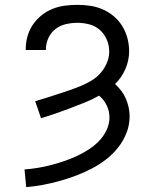

<svg xmlns="http://www.w3.org/2000/svg" viewBox="-20 -548 640 791"><path d="M88 223 81 150Q109 148 136 143.5Q163 139 190 132Q217 125 243.5 116Q270 107 295 95.5Q320 84 343.5 69Q367 54 386.5 34.5Q406 15 418.5 -11Q431 -37 431 -64Q431 -90 419.5 -114Q408 -138 388 -154Q360 -138 330 -126Q300 -114 270 -102.5Q240 -91 209.5 -80.5Q179 -70 149 -61L125 -131Q149 -138 172.5 -145.5Q196 -153 219 -160.5Q242 -168 265.5 -176Q289 -184 312 -193.5Q335 -203 356 -215.5Q377 -228 393.5 -246.5Q410 -265 420 -288Q430 -311 430 -336Q430 -361 420 -384.5Q410 -408 391.5 -424.5Q373 -441 348.5 -447.5Q324 -454 299 -454Q275 -454 251 -448.5Q227 -443 208 -428Q189 -413 179 -390.5Q169 -368 169 -344Q169 -344 169 -343.5Q169 -343 169 -342H86Q86 -343 86 -343.5Q86 -344 86 -345Q86 -372 93 -397.5Q100 -423 114.5 -445Q129 -467 150 -484Q171 -501 195.5 -511Q220 -521 246 -524.5Q272 -528 299 -528Q326 -528 352.5 -524Q379 -520 404 -509Q429 -498 449.5 -480.5Q470 -463 484 -440Q498 -417 505 -390.5Q512 -364 512 -337Q512 -299 496.5 -263.5Q481 -228 454 -202Q468 -189 479.5 -174Q491 -159 498.5 -141.5Q506 -124 510 -105.5Q514 -87 514 -69Q514 -33 501 0Q488 33 466 60.5Q444 88 416 109.5Q388 131 357 147Q326 163 293 175.5Q260 188 226 197.5Q192 207 157.5 213.5Q123 220 88 223Z"/></svg>

Font: Zed Sans Extended
Style: Regular
Weight: 400
Width: 7
Designer: Belleve Invis
Foundry: Belleve Invis
Version: Version 1.0.0; ttfautohint (v1.8.4)